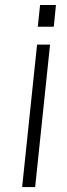

<svg xmlns="http://www.w3.org/2000/svg" viewBox="-20 -759 271 779"><path d="M133.3 -650.4 142.6 -738.8H207L198.2 -650.4ZM69.8 0 130.4 -578.1H183.1L122.6 0Z"/></svg>

Font: Oswald
Style: Extra-Light
Weight: 200
Designer: Vernon Adams
Foundry: Vernon Adams
Version: 3.0; ttfautohint (v0.94.23-7a4d-dirty) -l 8 -r 50 -G 200 -x 